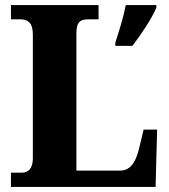

<svg xmlns="http://www.w3.org/2000/svg" viewBox="-20 -734 664 754"><path d="M23 0H591L597 -225H544L526 -150C511 -89 488 -64 450 -64H280V-603C280 -645 293 -658 325 -658H367V-714H23V-658H62C88 -658 109 -645 109 -600V-112C109 -69 88 -56 67 -56H23ZM433 -567V-554H500C533 -597 577 -662 594 -704V-714H474C466 -671 446 -606 433 -567Z"/></svg>

Font: Noto Serif Tamil SemiCondensed ExtraBold
Style: Regular
Weight: 800
Width: 4
Designer: Indian Type Foundry, Tom Grace, and the Monotype Design Team
Foundry: Monotype Imaging Inc.
Version: Version 2.004